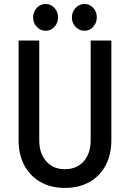

<svg xmlns="http://www.w3.org/2000/svg" viewBox="-20 -920 642 948"><path d="M300.3 7.8Q231 7.8 179.7 -21.5Q128.4 -50.8 100.1 -103.8Q71.8 -156.7 71.8 -228V-719.7H173.8V-227.1Q173.8 -162.6 208.3 -123.5Q242.7 -84.5 300.3 -84.5Q358.9 -84.5 393.3 -123.5Q427.7 -162.6 427.7 -227.1V-719.7H529.8V-228Q529.8 -156.7 501.7 -103.8Q473.6 -50.8 422.1 -21.5Q370.6 7.8 300.3 7.8ZM397 -768.1Q371.6 -768.1 353.3 -787.4Q335 -806.6 335 -834Q335 -861.3 353.3 -880.9Q371.6 -900.4 397 -900.4Q422.4 -900.4 440.2 -881.3Q458 -862.3 458 -834Q458 -807.6 440.4 -787.8Q422.9 -768.1 397 -768.1ZM205.6 -768.1Q179.7 -768.1 161.6 -787.4Q143.6 -806.6 143.6 -834Q143.6 -861.3 161.6 -880.9Q179.7 -900.4 205.6 -900.4Q231 -900.4 248.8 -880.9Q266.6 -861.3 266.6 -834Q266.6 -806.6 248.8 -787.4Q231 -768.1 205.6 -768.1Z"/></svg>

Font: Reddit Sans Condensed Medium
Style: Regular
Weight: 500
Designer: Stephen Hutchings
Foundry: Reddit
Version: Version 1.014